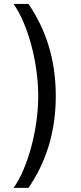

<svg xmlns="http://www.w3.org/2000/svg" viewBox="-20 -781 402 949"><path d="M255.7 -306.8C255.7 -485.8 207.4 -634.9 120.7 -761.4H46.9C115.1 -667.6 169 -475.9 169 -306.8C169 -137.8 115.1 54 46.9 147.7H120.7C207.4 21.3 255.7 -127.8 255.7 -306.8Z"/></svg>

Font: Magic Ui Pro
Style: Regular
Weight: 400
Designer: Stefan Endress, Andreas Faust
Version: Version 1.000;FEAKit 1.0